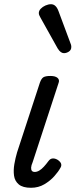

<svg xmlns="http://www.w3.org/2000/svg" viewBox="-20 -875 358 910"><path d="M127 15Q88 15 69 -1Q50 -17 46.5 -42.5Q43 -68 48 -97Q53 -126 61 -153L169 -483Q176 -503 186 -509Q196 -515 219 -515Q242 -515 252.5 -506Q263 -497 258 -483L135 -107Q128 -91 127.5 -80.5Q127 -70 131.5 -65Q136 -60 144 -60Q155 -60 166 -66.5Q177 -73 188 -85Q199 -97 210 -112Q218 -123 229.5 -124Q241 -125 254 -117Q268 -107 270 -97.5Q272 -88 266 -79Q257 -62 237.5 -40Q218 -18 190 -1.5Q162 15 127 15ZM283 -623Q276 -623 268.5 -628Q261 -633 253 -646L172 -791Q169 -797 166.5 -802Q164 -807 164 -813Q164 -824 173 -833.5Q182 -843 195.5 -849Q209 -855 222 -855Q245 -855 257 -823L314 -670Q316 -666 317 -661.5Q318 -657 318 -653Q318 -638 306.5 -630.5Q295 -623 283 -623Z"/></svg>

Font: Playwrite AU TAS
Style: Regular
Weight: 400
Designer: Veronika Burian, José Scaglione
Foundry: TypeTogether
Version: Version 1.002